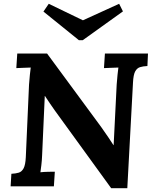

<svg xmlns="http://www.w3.org/2000/svg" viewBox="-20 -982 812 1012"><path d="M566 10 268 -401Q256 -418 243 -437Q230 -456 217 -476H216L202 -164Q201 -137 198 -112Q195 -87 193 -74Q210 -76 234 -76.5Q258 -77 269 -77L264 0H36L40 -66Q63 -67 79 -72Q95 -77 104.5 -95Q114 -113 116 -153L133 -536Q135 -563 137.5 -588Q140 -613 142 -626Q126 -625 101.5 -624.5Q77 -624 66 -623L71 -700H228L513 -313Q536 -281 551.5 -257.5Q567 -234 578 -217H579L595 -536Q597 -563 599.5 -588Q602 -613 604 -626Q588 -625 563.5 -624.5Q539 -624 528 -623L533 -700H760L757 -634Q734 -633 718 -628Q702 -623 692.5 -605.5Q683 -588 681 -547L651 10ZM416 -770H396L209 -921L237 -962L417 -875L608 -962L628 -922Z"/></svg>

Font: Lora Italic
Style: Italic
Weight: 400
Italic angle: -3°
Designer: Olga Karpushina, Alexei Vanyashin (Cyrillic)
Foundry: Cyreal
Version: Version 2.210; ttfautohint (v1.8.1.43-b0c9)